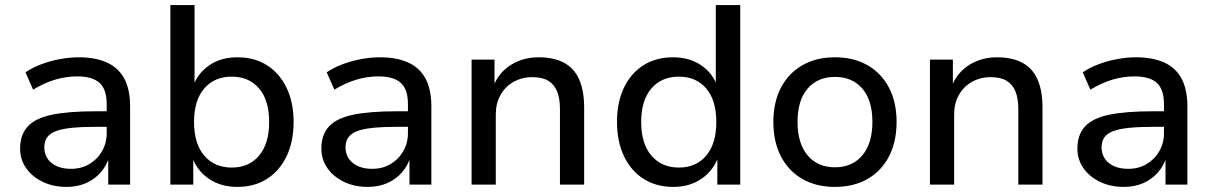

<svg xmlns="http://www.w3.org/2000/svg" viewBox="-20 -725 4761 754"><path d="M241 9Q189 9 147.5 -11Q106 -31 82.5 -65Q59 -99 59 -141Q59 -196 89 -228.5Q119 -261 184 -274.5Q249 -288 355 -288H414V-227H358Q302 -227 262.5 -223Q223 -219 199.5 -210Q176 -201 165 -185.5Q154 -170 154 -147Q154 -108 182.5 -85Q211 -62 259 -62Q299 -62 330.5 -80.5Q362 -99 380.5 -131Q399 -163 399 -202V-316Q399 -374 371 -399.5Q343 -425 283 -425Q240 -425 197.5 -412.5Q155 -400 110 -373L80 -441Q108 -460 143 -473Q178 -486 215.5 -493Q253 -500 289 -500Q355 -500 400 -479.5Q445 -459 468 -416.5Q491 -374 491 -306V0H405V-109H409Q399 -75 375.5 -48Q352 -21 318 -6Q284 9 241 9Z M912 9Q847 9 800 -23Q753 -55 734 -110H739V0H649V-705H744V-386H738Q757 -438 802.5 -469Q848 -500 912 -500Q980 -500 1029 -468.5Q1078 -437 1105.5 -380Q1133 -323 1133 -246Q1133 -169 1105.5 -111.5Q1078 -54 1028.5 -22.5Q979 9 912 9ZM890 -67Q958 -67 997.5 -114Q1037 -161 1037 -246Q1037 -331 997.5 -377.5Q958 -424 890 -424Q822 -424 782 -377.5Q742 -331 742 -246Q742 -161 782 -114Q822 -67 890 -67Z M1424 9Q1372 9 1330.5 -11Q1289 -31 1265.5 -65Q1242 -99 1242 -141Q1242 -196 1272 -228.5Q1302 -261 1367 -274.5Q1432 -288 1538 -288H1597V-227H1541Q1485 -227 1445.5 -223Q1406 -219 1382.5 -210Q1359 -201 1348 -185.5Q1337 -170 1337 -147Q1337 -108 1365.5 -85Q1394 -62 1442 -62Q1482 -62 1513.5 -80.5Q1545 -99 1563.5 -131Q1582 -163 1582 -202V-316Q1582 -374 1554 -399.5Q1526 -425 1466 -425Q1423 -425 1380.5 -412.5Q1338 -400 1293 -373L1263 -441Q1291 -460 1326 -473Q1361 -486 1398.5 -493Q1436 -500 1472 -500Q1538 -500 1583 -479.5Q1628 -459 1651 -416.5Q1674 -374 1674 -306V0H1588V-109H1592Q1582 -75 1558.5 -48Q1535 -21 1501 -6Q1467 9 1424 9Z M1832 0V-491H1922V-385H1917Q1939 -441 1987 -470.5Q2035 -500 2095 -500Q2155 -500 2195 -478.5Q2235 -457 2254.5 -413Q2274 -369 2274 -302V0H2179V-297Q2179 -338 2168 -365.5Q2157 -393 2133.5 -407.5Q2110 -422 2071 -422Q2029 -422 1996 -403Q1963 -384 1945 -351Q1927 -318 1927 -276V0Z M2624 9Q2557 9 2507.5 -22.5Q2458 -54 2430.5 -111.5Q2403 -169 2403 -246Q2403 -323 2430 -380Q2457 -437 2506.5 -468.5Q2556 -500 2623 -500Q2687 -500 2733 -469Q2779 -438 2797 -386H2791V-705H2887V0H2797V-110H2801Q2782 -55 2735 -23Q2688 9 2624 9ZM2646 -67Q2714 -67 2753.5 -114Q2793 -161 2793 -246Q2793 -331 2753.5 -377.5Q2714 -424 2646 -424Q2578 -424 2538 -377.5Q2498 -331 2498 -246Q2498 -161 2538 -114Q2578 -67 2646 -67Z M3259 9Q3185 9 3130.5 -22.5Q3076 -54 3046.5 -111.5Q3017 -169 3017 -246Q3017 -323 3046.5 -380Q3076 -437 3130.5 -468.5Q3185 -500 3259 -500Q3333 -500 3387.5 -468.5Q3442 -437 3471.5 -380Q3501 -323 3501 -246Q3501 -169 3471.5 -111.5Q3442 -54 3387.5 -22.5Q3333 9 3259 9ZM3259 -68Q3327 -68 3366.5 -115Q3406 -162 3406 -246Q3406 -331 3366.5 -377Q3327 -423 3259 -423Q3191 -423 3151.5 -377Q3112 -331 3112 -246Q3112 -162 3151.5 -115Q3191 -68 3259 -68Z M3632 0V-491H3722V-385H3717Q3739 -441 3787 -470.5Q3835 -500 3895 -500Q3955 -500 3995 -478.5Q4035 -457 4054.5 -413Q4074 -369 4074 -302V0H3979V-297Q3979 -338 3968 -365.5Q3957 -393 3933.5 -407.5Q3910 -422 3871 -422Q3829 -422 3796 -403Q3763 -384 3745 -351Q3727 -318 3727 -276V0Z M4393 9Q4341 9 4299.5 -11Q4258 -31 4234.5 -65Q4211 -99 4211 -141Q4211 -196 4241 -228.5Q4271 -261 4336 -274.5Q4401 -288 4507 -288H4566V-227H4510Q4454 -227 4414.5 -223Q4375 -219 4351.5 -210Q4328 -201 4317 -185.5Q4306 -170 4306 -147Q4306 -108 4334.5 -85Q4363 -62 4411 -62Q4451 -62 4482.5 -80.5Q4514 -99 4532.5 -131Q4551 -163 4551 -202V-316Q4551 -374 4523 -399.5Q4495 -425 4435 -425Q4392 -425 4349.5 -412.5Q4307 -400 4262 -373L4232 -441Q4260 -460 4295 -473Q4330 -486 4367.5 -493Q4405 -500 4441 -500Q4507 -500 4552 -479.5Q4597 -459 4620 -416.5Q4643 -374 4643 -306V0H4557V-109H4561Q4551 -75 4527.5 -48Q4504 -21 4470 -6Q4436 9 4393 9Z"/></svg>

Font: Nunito Sans 10pt Medium
Style: Regular
Weight: 500
Designer: Vernon Adams
Foundry: Vernon Adams
Version: Version 3.101;gftools[0.9.27]